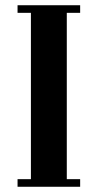

<svg xmlns="http://www.w3.org/2000/svg" viewBox="-20 -713 373 733"><path d="M47 0V-29H98V-664H47V-693H286V-664H235V-29H286V0Z"/></svg>

Font: Monomakh
Style: Regular
Weight: 400
Version: Version 1.200; ttfautohint (v1.8.4.7-5d5b)